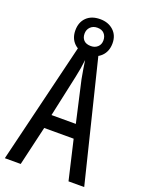

<svg xmlns="http://www.w3.org/2000/svg" viewBox="-161 -946 772 1023"><g transform="rotate(20 225.0 -435.0)"><path d="M361 0 309 -223H142L90 0H0L173 -714H274L450 0ZM240 -535Q235 -563 230.5 -589Q226 -615 223 -638Q218 -590 206 -536L155 -301H293ZM225 -669Q176 -669 148 -696.5Q120 -724 120 -769Q120 -815 148 -842.5Q176 -870 225 -870Q271 -870 300.5 -843Q330 -816 330 -771Q330 -725 301.5 -697Q273 -669 225 -669ZM226 -718Q249 -718 264 -732Q279 -746 279 -769Q279 -792 265.5 -807Q252 -822 226 -822Q202 -822 187 -807Q172 -792 172 -769Q172 -746 185.5 -732Q199 -718 226 -718Z"/></g></svg>

Font: Noto Sans ExtraCondensed
Style: Regular
Weight: 400
Width: 2
Designer: Monotype Design Team
Foundry: Monotype Imaging Inc.
Version: Version 2.013; ttfautohint (v1.8.4.7-5d5b)